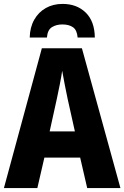

<svg xmlns="http://www.w3.org/2000/svg" viewBox="-20 -962 636 982"><path d="M426 0 390 -156H207L171 0H0L194 -715H399L596 0ZM326 -456Q319 -490 311 -530Q303 -570 298 -600Q294 -571 286 -531Q278 -491 271 -458L234 -290H363ZM300 -942Q373 -942 418.5 -897.5Q464 -853 465 -770H377Q374 -808 353.5 -822.5Q333 -837 299 -837Q268 -837 245.5 -823Q223 -809 220 -770H132Q133 -822 155 -861Q177 -900 214.5 -921Q252 -942 300 -942Z"/></svg>

Font: Noto Sans Condensed ExtraBold
Style: Regular
Weight: 800
Width: 3
Designer: Monotype Design Team
Foundry: Monotype Imaging Inc.
Version: Version 2.013; ttfautohint (v1.8.4.7-5d5b)